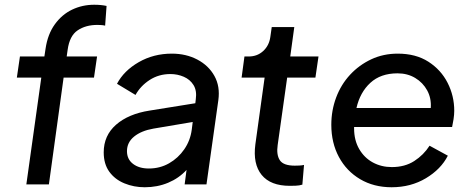

<svg xmlns="http://www.w3.org/2000/svg" viewBox="-20 -777 1981 809"><path d="M91 0 154 -450H51L64 -539H167L172 -572Q181 -633 211 -674.5Q241 -716 284 -736.5Q327 -757 377 -757Q406 -757 429 -752L423 -669Q415 -671 404.5 -671.5Q394 -672 390 -672Q341 -672 307 -649Q273 -626 265 -567L261 -539H389L376 -450H248L186 0Z M590 12Q544 12 504 -4.5Q464 -21 440.5 -53.5Q417 -86 417 -135Q417 -206 469 -251.5Q521 -297 610 -311L803 -342L805 -359Q810 -395 795.5 -418.5Q781 -442 754.5 -453.5Q728 -465 698 -465Q649 -465 610.5 -440Q572 -415 551 -377L473 -424Q502 -479 564.5 -515Q627 -551 704 -551Q764 -551 811.5 -526Q859 -501 883.5 -457Q908 -413 900 -355L850 0H758L766 -61Q734 -26 688.5 -7Q643 12 590 12ZM515 -140Q515 -106 540.5 -86.5Q566 -67 607 -67Q654 -67 692.5 -89Q731 -111 756.5 -148Q782 -185 788 -231L792 -263L626 -235Q575 -226 545 -201.5Q515 -177 515 -140Z M1201 6Q1120 6 1082.5 -40Q1045 -86 1056 -169L1095 -450H998L1010 -539H1028Q1064 -539 1089 -562Q1114 -585 1119 -621L1125 -663H1220L1203 -539H1322L1309 -450H1190L1150 -166Q1144 -125 1159 -102Q1174 -79 1222 -79Q1231 -79 1241.5 -79.5Q1252 -80 1261 -82L1254 1Q1241 5 1225.5 5.5Q1210 6 1201 6Z M1630 12Q1555 12 1497.5 -22Q1440 -56 1408 -115.5Q1376 -175 1376 -251Q1376 -312 1396.5 -366.5Q1417 -421 1455 -462Q1493 -503 1544 -527Q1595 -551 1656 -551Q1732 -551 1785 -517Q1838 -483 1866 -428Q1894 -373 1894 -310Q1894 -294 1891 -274.5Q1888 -255 1885 -242H1472V-236Q1472 -186 1493.5 -149Q1515 -112 1551 -92.5Q1587 -73 1631 -73Q1686 -73 1725.5 -98.5Q1765 -124 1790 -163L1867 -121Q1838 -64 1774.5 -26Q1711 12 1630 12ZM1655 -468Q1584 -468 1540.5 -428Q1497 -388 1482 -322H1795Q1798 -363 1780 -396Q1762 -429 1729.5 -448.5Q1697 -468 1655 -468Z"/></svg>

Font: Plus Jakarta Sans Medium
Style: Italic
Weight: 500
Italic angle: -8°
Designer: Gumpita Rahayu
Foundry: Tokotype
Version: Version 2.071; ttfautohint (v1.8.4.7-5d5b);gftools[0.9.29]